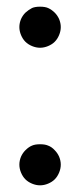

<svg xmlns="http://www.w3.org/2000/svg" viewBox="-20 -774 240 575"><path d="M43 -717Q48 -728 56 -736Q66 -745 76 -750Q85 -754 100 -754Q115 -754 124 -750Q135 -745 144 -736Q152 -728 157 -717Q162 -705 162 -693Q162 -681 157 -669Q152 -657 144 -649Q136 -641 124 -636Q112 -631 100 -631Q88 -631 76 -636Q64 -641 56 -649Q48 -657 43 -669Q38 -681 38 -693Q38 -705 43 -717ZM43 -305Q48 -316 56 -324Q66 -334 76 -338Q85 -342 100 -342Q115 -342 124 -338Q135 -334 144 -324Q152 -316 157 -305Q162 -293 162 -281Q162 -269 157 -257Q152 -245 144 -237Q136 -229 124 -224Q112 -219 100 -219Q88 -219 76 -224Q64 -229 56 -237Q48 -245 43 -257Q38 -269 38 -281Q38 -293 43 -305Z"/></svg>

Font: DSEG7 Classic
Style: Bold
Weight: 700
Designer: Keshikan(Twitter:@keshinomi_88pro)
Version: Version 0.46